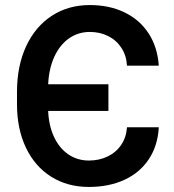

<svg xmlns="http://www.w3.org/2000/svg" viewBox="-20 -737 697 767"><path d="M47.9 -320.3V-370.1Q47.9 -473.1 84.2 -551.8Q120.6 -630.4 186.5 -673.6Q252.4 -716.8 338.9 -716.8Q417 -716.8 477.5 -687.5Q538.1 -658.2 573.7 -603.5Q609.4 -548.8 614.3 -474.6H487.3Q484.9 -515.6 464.8 -546.1Q444.8 -576.7 411.9 -593Q378.9 -609.4 338.9 -609.4Q292 -609.4 255.1 -583.3Q218.3 -557.1 196.8 -509.8Q175.3 -462.4 172.4 -400.4H413.1V-293.9H172.4Q174.8 -235.4 195.8 -190.2Q216.8 -145 252.9 -120.4Q289.1 -95.7 335 -95.7Q376 -95.7 409.7 -111.8Q443.4 -127.9 463.9 -158Q484.4 -188 487.3 -228.5H614.3Q610.4 -155.3 574.7 -101.3Q539.1 -47.4 477.3 -18.8Q415.5 9.8 335 9.8Q249.5 9.8 184.3 -31.2Q119.1 -72.3 83.5 -147.2Q47.9 -222.2 47.9 -320.3Z"/></svg>

Font: Pretendard GOV SemiBold
Style: Regular
Weight: 600
Designer: Base glyphs from Inter by Rasmus Andersson; Hangeul glyphs from Noto Sans CJK(Source Han Sans) by Jang Soo-young and Kan
Foundry: Kil Hyung-jin
Version: Version 1.309